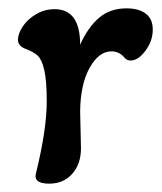

<svg xmlns="http://www.w3.org/2000/svg" viewBox="-20 -429 389 460"><path d="M66 -13Q92 -119 92 -186Q92 -236 86 -261.5Q80 -287 70 -296Q60 -305 41 -312Q23 -319 23 -334Q23 -348 34.5 -365.5Q46 -383 66.5 -395Q87 -407 111 -407Q172 -407 172 -322Q191 -364 217.5 -386.5Q244 -409 283 -409Q312 -409 329 -396.5Q346 -384 346 -358Q346 -331 328.5 -307.5Q311 -284 293 -284Q284 -284 279 -290Q266 -306 247 -306Q217 -306 195 -267Q173 -228 172 -163L174 -74Q174 -36 153 -12.5Q132 11 98 11Q60 11 66 -13Z"/></svg>

Font: AkayaTelivigala
Style: Regular
Weight: 400
Designer: Vaishnavi Murthy Yerkadithaya ( vaishnavimurthy@gmail.com ), Juan Luis Blanco Aristondo ( juan@blancoletters.com )
Version: Version 1.000